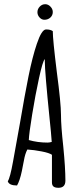

<svg xmlns="http://www.w3.org/2000/svg" viewBox="-20 -893 390 913"><path d="M227 -26V-157Q214 -166 178 -173Q142 -180 110 -182Q99 -161 94 -131L90 -111Q89 -104 84 -80Q79 -56 73 -38.5Q67 -21 61 -11Q23 -11 17 -31Q28 -47 42 -125L75 -308Q97 -438 115.5 -530Q134 -622 155 -684Q178 -753 199 -753Q220 -753 231 -745Q231 -705 250 -552Q270 -402 270 -347Q270 -294 281 -195Q291 -94 291 -34Q291 0 258 0Q242 0 234.5 -6Q227 -12 227 -26ZM226 -218Q223 -262 216 -327Q193 -553 193 -604V-612Q183 -602 165.5 -521.5Q148 -441 133 -349Q118 -257 117 -227Q159 -215 206 -215Q214 -215 226 -218ZM158 -835Q158 -850 169 -861.5Q180 -873 195 -873Q209 -873 220 -861.5Q231 -850 231 -836Q231 -820 219.5 -809.5Q208 -799 191 -799Q178 -799 168 -810Q158 -821 158 -835Z"/></svg>

Font: Amatic SC
Style: Bold
Weight: 700
Designer: Multiple Designers
Foundry: Vernon Adams
Version: Version 2.505